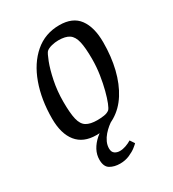

<svg xmlns="http://www.w3.org/2000/svg" viewBox="-169 -609 796 881"><g transform="rotate(-30 229.0 -168.0)"><path d="M178.4 9.4Q109.9 9.4 74.8 -34.1Q39.6 -77.6 39.6 -157.9Q39.6 -258 68.6 -338.5Q97.5 -419 152.1 -466Q206.6 -513 282.2 -513Q352.9 -513 385.5 -468.6Q418.2 -424.2 418.2 -344.1Q418.2 -269 402.5 -204.6Q386.7 -140.3 356.3 -92.2Q325.9 -44.1 280.9 -17.4Q236 9.4 178.4 9.4ZM216.1 -47.9Q233.1 -47.9 251.4 -50.4Q269.7 -52.9 281 -62Q287.3 -67.5 296.4 -90.1Q305.4 -112.7 314.2 -146.4Q323 -180.1 329.3 -220.8Q335.6 -261.6 335.6 -304.2Q335.6 -362.9 328 -395.7Q320.3 -428.4 300.7 -441.7Q281.1 -454.9 243.3 -454.9Q226.3 -454.9 207.4 -450.2Q188.5 -445.4 178.7 -436.4Q171.3 -428.7 157.8 -393.9Q144.3 -359.1 133.7 -307.8Q123 -256.4 123 -198.7Q123 -138.5 130.8 -105.7Q138.6 -72.9 159.1 -60.4Q179.7 -47.9 216.1 -47.9ZM207.7 177.2Q177 177.2 155.2 164.3Q133.3 151.4 133.3 114.4Q133.3 87.7 146.1 63.7Q158.9 39.8 181.7 19.7Q204.5 -0.3 234.2 -13.7H273Q263.2 -8.5 250.1 2.2Q237.1 12.8 224.9 26.7Q212.7 40.7 205 57.3Q197.3 74 197.3 91.5Q197.3 110.2 208.6 118.3Q219.8 126.4 235.7 126.4Q251.1 126.4 267.7 120.5Q284.2 114.7 297.4 106.4L313.1 129.9Q310 133.9 295.3 145.6Q280.7 157.2 257.8 167.2Q234.9 177.2 207.7 177.2Z"/></g></svg>

Font: Faustina Light
Style: Italic
Weight: 300
Italic angle: -8°
Designer: Alfonso Garcia
Foundry: http://www.omnibus-type.com
Version: Version 1.200